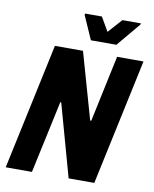

<svg xmlns="http://www.w3.org/2000/svg" viewBox="-95 -959 829 1031"><g transform="rotate(10 319.0 -443.5)"><path d="M8 0 155 -688H308L411 -326H417L494 -688H638L491 0H351L241 -395H236L151 0ZM340 -751 283 -880 285 -887H376L420 -811L488 -887H589L587 -880L479 -751Z"/></g></svg>

Font: Saira SemiCondensed
Style: Bold Italic
Weight: 700
Width: 4
Italic angle: -12°
Designer: Hector Gatti with collaboration of the Omnibus-Type team
Foundry: Omnibus-Type
Version: Version 1.101